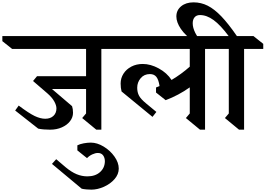

<svg xmlns="http://www.w3.org/2000/svg" viewBox="-93 -1093 2259 1633"><path d="M769 -677V10H726L606 -89L639 -128V-336H349L520 -190Q528 -166 528 -134Q528 -95 502.5 -62Q477 -29 432.5 -9.5Q388 10 333 10Q274 10 232 1L36 -153L66 -195Q154 -129 202.5 -106Q251 -83 292 -83Q335 -83 361 -107Q387 -131 387 -171Q387 -197 368.5 -230.5Q350 -264 310 -299L188 -404L222 -445H639V-677H10L-73 -743V-786H849L932 -720V-677Z M917 341Q917 389 881.5 430Q846 471 791 495.5Q736 520 684 520Q666 520 642 518Q618 516 602 512L349 301L385 261L466 330Q514 370 558.5 388.5Q603 407 650 407Q717 407 757.5 371Q798 335 799 279Q799 249 784 228.5Q769 208 739 208Q718 208 692 220Q666 232 647 252L565 186V143Q587 132 618.5 126Q650 120 680 120Q733 120 788.5 153.5Q844 187 880.5 238.5Q917 290 917 341Z M1651 -677V10H1608L1488 -89L1521 -128V-350Q1425 -282 1316 -241L1234 -306V-349L1264 -361Q1256 -415 1237 -439Q1218 -463 1182 -463Q1133 -463 1103.5 -428Q1074 -393 1074 -347Q1074 -308 1089.5 -279Q1105 -250 1150 -213L1237 -141L1204 -99L941 -315Q933 -344 933 -383Q933 -428 957 -466Q981 -504 1024 -526.5Q1067 -549 1121 -549Q1188 -549 1257.5 -511Q1327 -473 1366 -413Q1449 -462 1521 -526V-677H848L765 -743V-786H1731L1814 -720V-677Z M1983 -677V10H1940L1820 -89L1853 -128V-677H1791L1708 -743V-786H1852Q1782 -880 1723.5 -922.5Q1665 -965 1608 -965Q1578 -965 1562 -946Q1546 -927 1546 -895Q1546 -858 1567 -815Q1588 -772 1626 -736H1562Q1483 -791 1445 -847.5Q1407 -904 1407 -953Q1407 -1006 1447.5 -1039.5Q1488 -1073 1553 -1073Q1617 -1073 1673.5 -1044.5Q1730 -1016 1789.5 -954Q1849 -892 1922 -786H2063L2146 -720V-677Z"/></svg>

Font: InknutAntiqua
Style: Medium
Weight: 500
Designer: Claus Eggers Srensen
Foundry: Claus Eggers Srensen
Version: Version 1.000; ttfautohint (v1.2) -l 7 -r 28 -G 50 -x 13 -D 